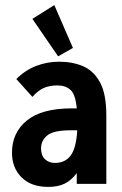

<svg xmlns="http://www.w3.org/2000/svg" viewBox="-20 -721 478 753"><path d="M169 12Q102 12 64.5 -25.5Q27 -63 27 -122Q27 -201 85.5 -248.5Q144 -296 261 -296Q269 -296 281 -296Q276 -351 256.5 -368.5Q237 -386 205 -386Q177 -386 154 -377Q131 -368 107 -341L44 -411Q79 -446 122 -462.5Q165 -479 212 -479Q265 -479 306.5 -461Q348 -443 372.5 -397.5Q397 -352 397 -268V0H281V-42Q259 -13 233 -0.5Q207 12 169 12ZM141 -139Q141 -111 156.5 -96.5Q172 -82 195 -82Q236 -82 257.5 -111.5Q279 -141 283 -210Q276 -210 269.5 -210Q263 -210 258 -210Q190 -210 165.5 -190Q141 -170 141 -139ZM208 -500 107 -647 193 -701 266 -533Z"/></svg>

Font: Inconsolata SemiCondensed ExtraBold
Style: Regular
Weight: 800
Width: 4
Monospace: yes
Designer: Raph Levien, Cyreal, Brenton Simpson
Foundry: Raph Levien, Cyreal, Google
Version: Version 3.100; ttfautohint (v1.8.4.7-5d5b)